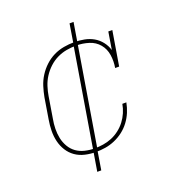

<svg xmlns="http://www.w3.org/2000/svg" viewBox="-133 -739 866 947"><g transform="rotate(-20 300.0 -265.5)"><path d="M244 8Q215 8 187 1.5Q159 -5 137 -20.5Q115 -36 100.5 -59Q86 -82 79.5 -109Q73 -136 73.5 -165Q74 -194 79 -223L97 -333Q102 -360 110.5 -387Q119 -414 134.5 -438.5Q150 -463 171.5 -483Q193 -503 218.5 -515.5Q244 -528 272 -533Q300 -538 327 -538Q354 -538 380 -533Q406 -528 428 -515.5Q450 -503 466 -482.5Q482 -462 489 -438L504 -530H525L495 -349H474Q480 -383 475 -416.5Q470 -450 449.5 -474.5Q429 -499 397 -509Q365 -519 331 -519Q306 -519 280.5 -514.5Q255 -510 231 -498.5Q207 -487 187 -468.5Q167 -450 152.5 -427.5Q138 -405 130 -380Q122 -355 118 -330L100 -220Q95 -194 94.5 -168Q94 -142 99 -118Q104 -94 116.5 -72.5Q129 -51 148.5 -37Q168 -23 193 -17Q218 -11 244 -11Q266 -11 289 -14.5Q312 -18 334 -27Q356 -36 375.5 -51Q395 -66 409.5 -85Q424 -104 433.5 -126Q443 -148 447 -171H468Q463 -145 453 -121Q443 -97 427 -75.5Q411 -54 389.5 -37.5Q368 -21 343.5 -10.5Q319 0 294 4Q269 8 244 8ZM216 102 319 -521H330L320 -522L338 -633H359L256 -9H245L255 -8L237 102Z"/></g></svg>

Font: Iosevka Curly Slab ThExObl
Style: Regular
Weight: 100
Width: 7
Italic angle: -9°
Monospace: yes
Designer: Belleve Invis
Foundry: Belleve Invis
Version: Version 11.1.0; ttfautohint (v1.8.3)